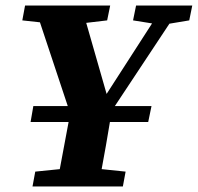

<svg xmlns="http://www.w3.org/2000/svg" viewBox="-20 -677 718 697"><path d="M463 -603 474 -657H678L667 -603L595 -591L397 -292H530L518 -234H379Q372 -191 364.5 -148.5Q357 -106 349 -63L436 -54L426 0H98L108 -54L197 -63L229 -234H91L101 -292H226L125 -596L61 -603L71 -657H380L369 -603L293 -594L367 -336L532 -592Z"/></svg>

Font: Source Serif Pro
Style: Bold Italic
Weight: 700
Italic angle: -12°
Designer: Frank Grießhammer
Foundry: Adobe Systems Incorporated
Version: Version 3.001;hotconv 1.0.111;makeotfexe 2.5.65597